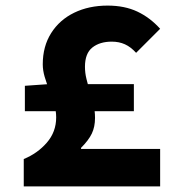

<svg xmlns="http://www.w3.org/2000/svg" viewBox="-20 -667 640 687"><path d="M65 0V-98Q114 -118 147.5 -156.5Q181 -195 181 -247Q181 -270 174 -294.5Q167 -319 157 -343.5Q147 -368 140 -391.5Q133 -415 133 -437Q133 -501 163 -548.5Q193 -596 245.5 -621.5Q298 -647 365 -647Q426 -647 471.5 -625.5Q517 -604 553 -564L467 -478Q448 -499 427 -508.5Q406 -518 380 -518Q337 -518 310.5 -497Q284 -476 284 -428Q284 -406 289.5 -384Q295 -362 302 -339.5Q309 -317 314.5 -293.5Q320 -270 320 -245Q320 -213 308.5 -189Q297 -165 270 -138V-134H553V0ZM69 -269V-360L154 -366H459V-269Z"/></svg>

Font: Source Code Pro ExtraLight ExtraBold
Style: Regular
Weight: 800
Monospace: yes
Version: Version 1.018;hotconv 1.0.116;makeotfexe 2.5.65601